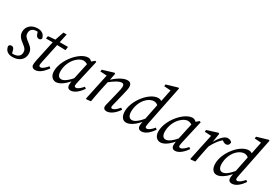

<svg xmlns="http://www.w3.org/2000/svg" viewBox="32 -1643 3636 2558"><g transform="rotate(30 1850.0 -364.0)"><path d="M137 -1 120 -70C113 -97 101 -113 73 -113C57 -113 41 -102 36 -86C43 -26 82 13 159 13C259 13 327 -46 327 -129C327 -187 306 -217 246 -262C189 -304 173 -323 173 -365C173 -411 199 -448 268 -448C284 -448 294 -446 304 -443L274 -474L292 -418C302 -388 319 -372 342 -372C360 -372 374 -380 380 -399C365 -464 320 -487 261 -487C166 -487 103 -425 103 -347C103 -284 141 -248 191 -211C248 -170 256 -144 256 -111C256 -59 215 -26 145 -26C128 -26 120 -28 99 -35L137 -1Z M423 -425H562L726 -420L733 -474H566V-477L430 -465L423 -425ZM458 -110C450 -69 449 -52 449 -38C449 -4 475 13 503 13C571 13 631 -49 673 -109L649 -128C608 -80 577 -55 550 -55C538 -55 526 -63 526 -79C526 -89 529 -110 535 -137L635 -609H585L532 -454L458 -110Z M827 13C898 13 987 -67 1057 -171L1048 -193C960 -88 910 -55 868 -55C832 -55 808 -84 808 -145C808 -234 846 -312 894 -362C931 -400 973 -421 1005 -421C1040 -421 1074 -400 1099 -379L1135 -404C1109 -450 1083 -487 1040 -487C912 -487 732 -278 732 -104C732 -22 779 13 827 13ZM1049 13C1116 13 1178 -51 1218 -109L1194 -128C1159 -85 1120 -55 1095 -55C1082 -55 1071 -63 1071 -77C1071 -89 1074 -110 1080 -135L1160 -488L1142 -497L1076 -442L1008 -127C1001 -94 998 -73 998 -44C998 -5 1022 13 1049 13Z M1554 -29C1554 -4 1573 13 1604 13C1672 13 1737 -50 1776 -109L1752 -128C1716 -83 1678 -55 1653 -55C1641 -55 1633 -62 1633 -76C1633 -86 1639 -107 1646 -135L1691 -320C1699 -353 1708 -386 1708 -418C1708 -464 1686 -487 1644 -487C1578 -487 1487 -427 1420 -359L1415 -322C1495 -388 1556 -421 1594 -421C1616 -421 1629 -410 1629 -374C1629 -354 1621 -321 1613 -287L1570 -110C1560 -69 1554 -52 1554 -29ZM1360 0C1373 -71 1385 -140 1400 -210L1431 -352L1456 -477L1443 -487L1274 -436L1270 -407L1390 -400L1373 -414L1285 0L1295 8L1360 0Z M1907 13C1978 13 2074 -67 2140 -171L2131 -193C2046 -88 1997 -55 1955 -55C1919 -55 1892 -84 1892 -150C1892 -232 1923 -308 1968 -358C2003 -397 2046 -421 2090 -421C2116 -421 2145 -409 2170 -377L2211 -428C2178 -470 2155 -487 2119 -487C1984 -487 1817 -278 1817 -113C1817 -22 1859 13 1907 13ZM2170 -135 2291 -733 2279 -741 2109 -691 2105 -662 2222 -654 2211 -677 2166 -455 2156 -422 2093 -110C2085 -69 2084 -52 2085 -38C2085 -4 2110 13 2140 13C2207 13 2269 -51 2308 -109L2284 -128C2250 -85 2211 -55 2185 -55C2173 -55 2162 -63 2162 -77C2162 -89 2165 -110 2170 -135Z M2433 13C2504 13 2593 -67 2663 -171L2654 -193C2566 -88 2516 -55 2474 -55C2438 -55 2414 -84 2414 -145C2414 -234 2452 -312 2500 -362C2537 -400 2579 -421 2611 -421C2646 -421 2680 -400 2705 -379L2741 -404C2715 -450 2689 -487 2646 -487C2518 -487 2338 -278 2338 -104C2338 -22 2385 13 2433 13ZM2655 13C2722 13 2784 -51 2824 -109L2800 -128C2765 -85 2726 -55 2701 -55C2688 -55 2677 -63 2677 -77C2677 -89 2680 -110 2686 -135L2766 -488L2748 -497L2682 -442L2614 -127C2607 -94 2604 -73 2604 -44C2604 -5 2628 13 2655 13Z M3014 -256C3058 -341 3105 -406 3167 -447L3117 -450L3129 -439C3151 -418 3179 -402 3200 -402C3233 -402 3251 -425 3252 -457C3238 -479 3214 -487 3186 -487C3123 -487 3058 -391 3014 -304V-256ZM2891 0 2901 8 2966 0C2979 -71 2991 -140 3006 -210L3028 -308L3033 -329L3057 -477L3044 -487L2880 -436L2876 -407L2996 -400L2979 -414L2891 0Z M3299 13C3370 13 3466 -67 3532 -171L3523 -193C3438 -88 3389 -55 3347 -55C3311 -55 3284 -84 3284 -150C3284 -232 3315 -308 3360 -358C3395 -397 3438 -421 3482 -421C3508 -421 3537 -409 3562 -377L3603 -428C3570 -470 3547 -487 3511 -487C3376 -487 3209 -278 3209 -113C3209 -22 3251 13 3299 13ZM3562 -135 3683 -733 3671 -741 3501 -691 3497 -662 3614 -654 3603 -677 3558 -455 3548 -422 3485 -110C3477 -69 3476 -52 3477 -38C3477 -4 3502 13 3532 13C3599 13 3661 -51 3700 -109L3676 -128C3642 -85 3603 -55 3577 -55C3565 -55 3554 -63 3554 -77C3554 -89 3557 -110 3562 -135Z"/></g></svg>

Font: Source Serif Variable
Style: Italic
Weight: 389
Italic angle: -12°
Designer: Frank Grießhammer
Foundry: Adobe Systems Incorporated
Version: Version 3.001;hotconv 1.0.111;makeotfexe 2.5.65597